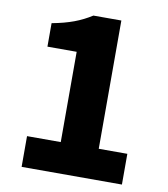

<svg xmlns="http://www.w3.org/2000/svg" viewBox="-83 -815 775 886"><g transform="rotate(10 304.5 -372.5)"><path d="M78 0H548V-144H414V-745H283C231 -712 179 -692 99 -677V-567H236V-144H78Z"/></g></svg>

Font: Noto Sans CJK TC Black
Style: Regular
Weight: 900
Designer: Ryoko NISHIZUKA 西塚涼子 (kana, bopomofo & ideographs); Paul D. Hunt (Latin, Greek & Cyrillic); Sandoll Communications 산돌커뮤니
Foundry: Adobe
Version: Version 2.004;hotconv 1.0.118;makeotfexe 2.5.65603